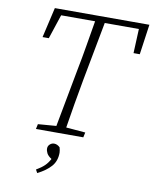

<svg xmlns="http://www.w3.org/2000/svg" viewBox="-97 -747 847 1058"><g transform="rotate(10 326.0 -218.0)"><path d="M84 -505 123 -674H652L628 -505H593L599 -641H408L346 -312Q333 -243 321.5 -174Q310 -105 299 -37L407 -28L401 0H136L142 -28L244 -36L305 -362Q319 -432 330.5 -502Q342 -572 354 -641H164L119 -505ZM185 238 175 220Q204 203 220.5 187Q237 171 249 148Q229 135 222 121.5Q215 108 215 95Q215 81 225.5 71.5Q236 62 249 62Q267 62 282 77Q284 86 285.5 92.5Q287 99 287 106Q287 153 260 183.5Q233 214 185 238Z"/></g></svg>

Font: Source Serif Pro Light
Style: Italic
Weight: 300
Italic angle: -12°
Designer: Frank Grießhammer
Foundry: Adobe Systems Incorporated
Version: Version 3.001;hotconv 1.0.111;makeotfexe 2.5.65597